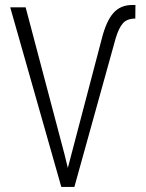

<svg xmlns="http://www.w3.org/2000/svg" viewBox="-20 -740 579 760"><path d="M248.5 -75.2 383.3 -588.4Q400.9 -657.2 429 -688.7Q457 -720.2 502.9 -720.2H516.1L515.6 -666.5Q482.9 -666.5 466.6 -647.9Q450.2 -629.4 438 -588.9L274.4 0H222.7L20.5 -710.9H81.5L235.4 -128.9Z"/></svg>

Font: Roboto Condensed Light
Style: Regular
Weight: 300
Designer: Google
Version: Version 2.134; 2016